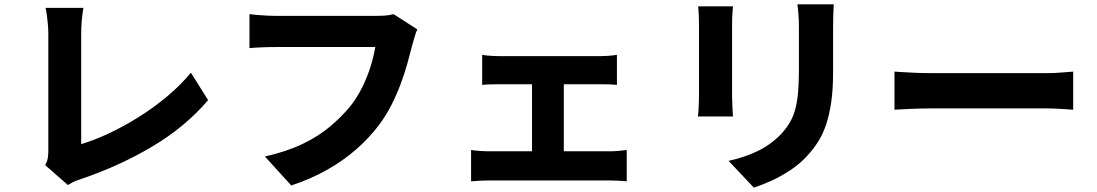

<svg xmlns="http://www.w3.org/2000/svg" viewBox="-20 -801 5040 882"><path d="M188 -42Q198 -63 200 -78Q202 -93 202 -111Q202 -131 202 -169.5Q202 -208 202 -258.5Q202 -309 202 -364Q202 -419 202 -473Q202 -527 202 -572Q202 -617 202 -646Q202 -666 200 -688Q198 -710 195.5 -730Q193 -750 189 -765H363Q358 -734 355.5 -705.5Q353 -677 353 -646Q353 -621 353 -585.5Q353 -550 353 -509Q353 -468 353 -424Q353 -380 353 -337Q353 -294 353 -255.5Q353 -217 353 -187Q353 -157 353 -139Q411 -156 478.5 -187.5Q546 -219 615 -262Q684 -305 746.5 -357Q809 -409 857 -467L936 -341Q831 -218 680.5 -128.5Q530 -39 356 20Q346 23 329 29.5Q312 36 292 49Z M1897 -666Q1890 -651 1884 -629.5Q1878 -608 1873 -591Q1864 -555 1851.5 -510Q1839 -465 1821 -416.5Q1803 -368 1778.5 -319.5Q1754 -271 1722 -228Q1677 -168 1616.5 -115Q1556 -62 1481 -20Q1406 22 1318 51L1197 -82Q1298 -105 1370.5 -140Q1443 -175 1496.5 -220Q1550 -265 1590 -314Q1622 -355 1645 -402Q1668 -449 1682.5 -496Q1697 -543 1704 -585Q1689 -585 1655 -585Q1621 -585 1577 -585Q1533 -585 1484.5 -585Q1436 -585 1390 -585Q1344 -585 1307 -585Q1270 -585 1251 -585Q1215 -585 1180.5 -583.5Q1146 -582 1126 -580V-736Q1142 -734 1164.5 -732Q1187 -730 1211 -729Q1235 -728 1251 -728Q1268 -728 1297.5 -728Q1327 -728 1364.5 -728Q1402 -728 1443.5 -728Q1485 -728 1525.5 -728Q1566 -728 1601.5 -728Q1637 -728 1663.5 -728Q1690 -728 1703 -728Q1719 -728 1742.5 -729Q1766 -730 1788 -736Z M2195 -549Q2212 -546 2235.5 -544.5Q2259 -543 2277 -543H2734Q2752 -543 2773.5 -544.5Q2795 -546 2814 -549V-411Q2795 -413 2773 -413.5Q2751 -414 2734 -414H2277Q2259 -414 2235.5 -413.5Q2212 -413 2195 -411ZM2424 -30V-474H2570V-30ZM2144 -112Q2163 -109 2186 -107.5Q2209 -106 2229 -106H2781Q2803 -106 2823 -108Q2843 -110 2859 -112V32Q2843 30 2818.5 29Q2794 28 2781 28H2229Q2210 28 2187 29Q2164 30 2144 32Z M3810 -781Q3809 -760 3808 -734Q3807 -708 3807 -677Q3807 -650 3807 -611Q3807 -572 3807 -533.5Q3807 -495 3807 -469Q3807 -391 3798.5 -332.5Q3790 -274 3775 -229Q3760 -184 3737.5 -149Q3715 -114 3687 -84Q3654 -48 3611 -19.5Q3568 9 3524 29Q3480 49 3443 61L3327 -62Q3404 -79 3463.5 -108.5Q3523 -138 3569 -186Q3594 -213 3610 -241.5Q3626 -270 3634.5 -304Q3643 -338 3646.5 -380.5Q3650 -423 3650 -479Q3650 -506 3650 -543.5Q3650 -581 3650 -617.5Q3650 -654 3650 -677Q3650 -708 3648 -734Q3646 -760 3643 -781ZM3347 -772Q3346 -754 3344.5 -737Q3343 -720 3343 -695Q3343 -683 3343 -657.5Q3343 -632 3343 -599Q3343 -566 3343 -530Q3343 -494 3343 -459.5Q3343 -425 3343 -398Q3343 -371 3343 -356Q3343 -337 3344.5 -311Q3346 -285 3347 -266H3186Q3188 -280 3189.5 -307Q3191 -334 3191 -357Q3191 -372 3191 -399Q3191 -426 3191 -460.5Q3191 -495 3191 -530.5Q3191 -566 3191 -599Q3191 -632 3191 -657.5Q3191 -683 3191 -695Q3191 -708 3190 -731Q3189 -754 3187 -772Z M4089 -472Q4108 -471 4138 -469Q4168 -467 4199.5 -466Q4231 -465 4256 -465Q4284 -465 4321.5 -465Q4359 -465 4402.5 -465Q4446 -465 4491.5 -465Q4537 -465 4581.5 -465Q4626 -465 4666 -465Q4706 -465 4738 -465Q4770 -465 4790 -465Q4825 -465 4857 -468Q4889 -471 4910 -472V-297Q4892 -298 4856.5 -300.5Q4821 -303 4790 -303Q4770 -303 4737.5 -303Q4705 -303 4665 -303Q4625 -303 4580.5 -303Q4536 -303 4490.5 -303Q4445 -303 4402 -303Q4359 -303 4321 -303Q4283 -303 4256 -303Q4213 -303 4166 -301Q4119 -299 4089 -297Z"/></svg>

Font: Noto Sans SC Thin ExtraBold
Style: Regular
Weight: 800
Version: Version 2.004-H2;hotconv 1.0.118;makeotfexe 2.5.65603